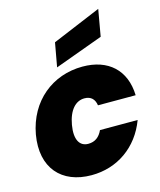

<svg xmlns="http://www.w3.org/2000/svg" viewBox="-124 -934 856 1029"><g transform="rotate(-15 303.5 -419.0)"><path d="M23 -281C-8 -102 90 7 256 7C399 7 518 -76 570 -215H361C345 -180 320 -160 282 -160C235 -160 209 -200 223 -281C237 -361 276 -401 324 -401C361 -401 380 -380 385 -346H594C590 -487 500 -568 358 -568C191 -568 55 -459 23 -281ZM250 -732 226 -599 494 -697 520 -845Z"/></g></svg>

Font: SVN-Poppins ExtraBold
Style: Italic
Weight: 800
Italic angle: -10°
Designer: Ninad Kale (Devanagari), Jonny Pinhorn (Latin)
Foundry: Indian Type Foundry
Version: Version 3.002 2017